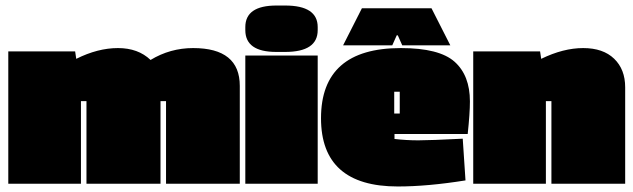

<svg xmlns="http://www.w3.org/2000/svg" viewBox="-20 -665 2293 695"><path d="M679 -491Q848 -491 848 -354V0H581V-299H561V0H293V-299H273V0H10V-479H252L256 -452Q334 -491 407 -491Q480 -491 525 -448Q596 -491 679 -491Z M1130 0H868V-464H1130ZM868 -556V-567Q868 -645 981 -645H1012Q1130 -645 1130 -567V-556Q1130 -477 1012 -477H980Q868 -477 868 -556Z M1681 -298Q1681 -255 1673 -180H1408V-162Q1451 -157 1494 -157Q1537 -157 1655 -163L1665 -12Q1528 10 1420 10Q1142 10 1142 -237Q1142 -491 1431 -491Q1570 -491 1625.5 -441.5Q1681 -392 1681 -298ZM1542 -635 1610 -501H1436L1420 -537H1416L1400 -501H1222L1290 -635ZM1427 -254V-333H1407V-254Z M1939 -452Q2019 -491 2091 -491Q2163 -491 2203 -452.5Q2243 -414 2243 -349V0H1976V-299H1956V0H1693V-479H1935Z"/></svg>

Font: Passion One Black
Style: Regular
Weight: 900
Designer: Alejandro Lo Celso
Foundry: Fontstage
Version: Version 1.002